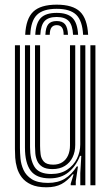

<svg xmlns="http://www.w3.org/2000/svg" viewBox="-20 -794 477 823"><path d="M223 -774Q291.8 -774 323 -744Q354.2 -714 357.8 -644.8H336.2Q333.2 -704.8 306.9 -730.5Q280.5 -756.2 223 -756.2Q165 -756.2 138.6 -730.5Q112.2 -704.8 109.8 -644.8H88Q91.2 -714 122.6 -744Q154 -774 223 -774ZM223 -738.8Q269.5 -738.8 290.9 -717Q312.2 -695.2 314.8 -644.8H293.2Q291.2 -685.8 274.9 -703.5Q258.5 -721.2 223 -721.2Q187.2 -721.2 171 -703.5Q154.8 -685.8 152.8 -644.8H131.2Q133.5 -695.2 154.8 -717Q176 -738.8 223 -738.8ZM223 -703.8Q247.5 -703.8 258.8 -690.1Q270 -676.5 271.5 -644.8H252.8Q252.8 -667 245.1 -676.6Q237.5 -686.2 223 -686.2Q208.8 -686.2 201.1 -676.6Q193.5 -667 193.2 -644.8H174.5Q175.8 -676.5 187 -690.1Q198.2 -703.8 223 -703.8ZM179 8.8Q139 8.8 113.4 -3Q87.8 -14.8 73.5 -33.6Q59.2 -52.5 52.9 -74.6Q46.5 -96.8 45.2 -118Q44 -139.2 44 -155.2V-600H65.5V-159.2Q65.5 -140.2 67.8 -114.9Q70 -89.5 80.8 -65.6Q91.5 -41.8 116.2 -25.9Q141 -10 185.8 -10Q228.2 -10 257.8 -28Q287.2 -46 309 -80.5H314.2L304.8 -17V0H283.2L283 -6.2L295.5 -46.8H291.2Q269.8 -19.2 243.8 -5.2Q217.8 8.8 179 8.8ZM367.5 0V-600H389V0ZM204.8 -69.2Q176.8 -69.2 161.4 -79.2Q146 -89.2 139.4 -104.6Q132.8 -120 131.4 -136.9Q130 -153.8 130 -167.5V-600H151.8V-168.8Q151.8 -151.8 154 -133Q156.2 -114.2 168 -101.2Q179.8 -88.2 208 -88.2Q231.2 -88.2 247.2 -98.6Q263.2 -109 271.6 -127.6Q280 -146.2 280 -171V-600H302.5V-173Q302.5 -143.2 291.1 -119.8Q279.8 -96.2 258 -82.8Q236.2 -69.2 204.8 -69.2ZM192 -29.5Q135.5 -29.8 111.2 -62.8Q87 -95.8 87 -160.8V-600H108.8V-163.5Q108.8 -109.5 127.9 -78.9Q147 -48.2 199.8 -48.2Q240.5 -48.2 268.1 -66.8Q295.8 -85.2 309.9 -114.2Q324 -143.2 324 -174.8V-600H345.8V0H324.2V-52L328.5 -126H323Q305.8 -82 273.5 -55.5Q241.2 -29 192 -29.5Z"/></svg>

Font: Big Shoulders Inline Display Thin
Style: Bold
Weight: 700
Version: Version 2.002